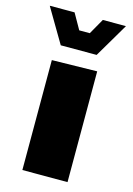

<svg xmlns="http://www.w3.org/2000/svg" viewBox="-116 -819 609 879"><g transform="rotate(15 188.0 -379.5)"><path d="M103 -597 51 -685H325L273 -597ZM81 0V-521L294 -525H295V0ZM51 -685 8 -758V-759H125L167 -685ZM217 -685 259 -759H368V-758L325 -685Z"/></g></svg>

Font: Foldit ExtraBold
Style: Regular
Weight: 800
Version: Version 1.003